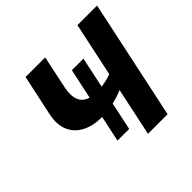

<svg xmlns="http://www.w3.org/2000/svg" viewBox="-163 -828 997 997"><g transform="rotate(-45 336.0 -329.0)"><path d="M281 -230Q216 -230 170.5 -253.5Q125 -277 105 -322.5Q85 -368 99 -434L147 -658H291L253 -477Q244 -434 251 -403.5Q258 -373 283.5 -357Q309 -341 355 -341Q378 -341 403 -345Q428 -349 451 -356.5Q474 -364 487 -373L523 -313Q490 -285 447.5 -266.5Q405 -248 361 -239Q317 -230 281 -230ZM251 -87 342 -513H427L337 -87ZM388 0 528 -658H672L532 0Z"/></g></svg>

Font: Ysabeau ExtraBold
Style: Italic
Weight: 800
Italic angle: -12°
Designer: Christian Thalmann (Catharsis Fonts)
Version: Version 2.002